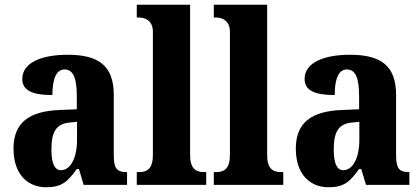

<svg xmlns="http://www.w3.org/2000/svg" viewBox="-20 -780 1772 810"><path d="M175 10C240 10 265 -13 304 -67H313L333 0H516V-54H513C473 -54 460 -70 460 -125V-379C460 -504 395 -549 265 -549C160 -549 74 -518 74 -447C74 -399 115 -379 201 -379C201 -448 218 -487 252 -487C290 -487 304 -449 304 -374V-319L232 -316C102 -311 37 -262 37 -153C37 -42 99 10 175 10ZM237 -62C209 -62 197 -94 197 -149C197 -221 215 -257 273 -263L305 -266V-191C305 -114 278 -62 237 -62Z M557 0H850V-54H840C806 -54 782 -69 782 -126V-760H557V-706H568C585 -706 625 -698 625 -646V-126C625 -69 601 -54 568 -54H557Z M882 0H1175V-54H1165C1131 -54 1107 -69 1107 -126V-760H882V-706H893C910 -706 950 -698 950 -646V-126C950 -69 926 -54 893 -54H882Z M1366 10C1431 10 1456 -13 1495 -67H1504L1524 0H1707V-54H1704C1664 -54 1651 -70 1651 -125V-379C1651 -504 1586 -549 1456 -549C1351 -549 1265 -518 1265 -447C1265 -399 1306 -379 1392 -379C1392 -448 1409 -487 1443 -487C1481 -487 1495 -449 1495 -374V-319L1423 -316C1293 -311 1228 -262 1228 -153C1228 -42 1290 10 1366 10ZM1428 -62C1400 -62 1388 -94 1388 -149C1388 -221 1406 -257 1464 -263L1496 -266V-191C1496 -114 1469 -62 1428 -62Z"/></svg>

Font: Noto Serif Khmer Condensed ExtraBold
Style: Regular
Weight: 800
Width: 3
Designer: Danh Hong and the Monotype Design Team
Foundry: Monotype Imaging Inc.
Version: Version 2.004